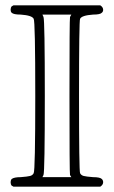

<svg xmlns="http://www.w3.org/2000/svg" viewBox="-20 -703 429 724"><path d="M358 -683Q369 -676 369 -666Q369 -659 364 -655Q358 -648 331 -648Q288 -645 282 -632Q278 -626 278 -341Q278 -57 282 -50Q286 -42 295.5 -39.5Q305 -37 331 -35Q357 -35 364 -28Q369 -23 369 -16Q369 -6 358 1H31L24 -3Q20 -8 20 -16Q20 -23 24 -28Q33 -35 58 -35Q84 -37 93.5 -39.5Q103 -42 107 -50Q113 -60 113 -341Q113 -623 107 -632Q101 -645 58 -648Q31 -648 24 -655Q20 -659 20 -666Q20 -674 24 -679L31 -683ZM244 -639 249 -648H140L144 -639Q149 -627 149 -341Q149 -55 144 -43L140 -35H249L244 -43Q242 -50 242 -341Q242 -632 244 -639Z"/></svg>

Font: MathJax_AMS
Style: Regular
Weight: 400
Version: Version 1.1